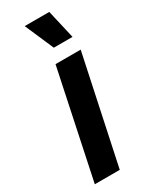

<svg xmlns="http://www.w3.org/2000/svg" viewBox="-195 -783 651 826"><g transform="rotate(-30 130.5 -370.0)"><path d="M12 0 124 -532H249L136 0ZM153 -597 91 -740H213L246 -597Z"/></g></svg>

Font: Mona Sans ExtraLight SemiBold
Style: Italic
Weight: 600
Italic angle: -11.6951°
Version: Version 2.000